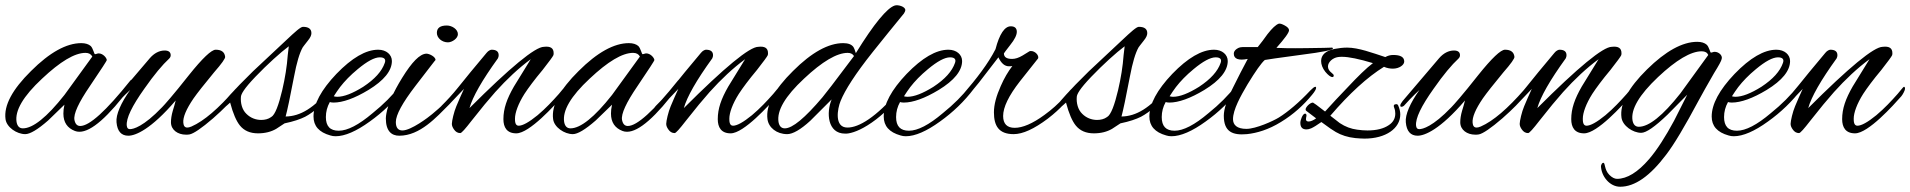

<svg xmlns="http://www.w3.org/2000/svg" viewBox="-29 -505 7263 730"><path d="M468 -175C474 -183 477 -190 477 -195C477 -200 475 -202 472 -202C470 -202 468 -201 466 -198C374 -83 311 -26 276 -26C264 -26 257 -34 254 -49C250 -72 270 -115 313 -178C356 -242 378 -275 377 -277C376 -286 362 -302 346 -302C341 -302 337 -299 332 -299C329 -299 325 -321 316 -330C308 -337 296 -341 280 -341C224 -341 160 -306 89 -235C18 -165 -15 -104 -8 -52C-4 -21 35 5 67 5C85 5 114 -12 154 -47L216 -107C213 -94 212 -83 212 -73C212 -40 227 -18 256 -7C261 -5 267 -4 273 -4C318 -4 383 -61 468 -175ZM322 -290 216 -144C149 -59 96 -17 58 -17C45 -17 37 -25 34 -41C27 -84 59 -139 131 -206C200 -271 255 -304 296 -304C309 -304 317 -299 322 -290Z M875 -150C881 -157 882 -162 882 -165C882 -169 880 -171 876 -171C872 -171 868 -169 864 -164C802 -93 747 -45 699 -24C692 -21 687 -20 683 -20C674 -20 669 -26 668 -38C666 -59 679 -90 707 -131C721 -151 747 -184 785 -230C814 -263 828 -283 827 -289C825 -307 813 -316 791 -316C775 -316 741 -284 689 -219C630 -144 595 -105 587 -97C516 -23 478 -14 465 -14C458 -14 454 -18 453 -27C450 -55 473 -102 520 -168C557 -221 589 -259 614 -282C618 -286 620 -290 620 -295C620 -307 612 -313 597 -313C577 -313 557 -303 540 -283L402 -121C396 -113 393 -108 393 -104C393 -101 394 -99 397 -99C401 -99 405 -101 407 -103C437 -137 466 -163 466 -163C431 -114 411 -69 414 -40C417 -6 432 11 459 11C486 11 545 -13 639 -123C636 -110 632 -97 628 -84C623 -67 621 -52 621 -40C621 -11 647 7 678 7C683 7 687 7 692 6C707 3 737 -17 781 -55C823 -92 845 -115 875 -150Z M1239 -156C1243 -161 1248 -168 1248 -175C1248 -178 1247 -180 1242 -180C1236 -180 1231 -173 1228 -170C1165 -94 1113 -63 1057 -62C1063 -84 1074 -135 1089 -214C1099 -267 1110 -304 1122 -325C1123 -326 1129 -335 1142 -351C1151 -362 1155 -371 1155 -379C1155 -395 1144 -403 1123 -403C1114 -403 1094 -385 1059 -352L933 -234C854 -157 821 -116 821 -116C818 -113 816 -109 816 -105C816 -92 826 -95 846 -115C857 -73 870 -44 883 -28C899 -8 922 2 952 2C979 2 1002 -4 1021 -15L1053 -36C1087 -43 1113 -52 1131 -61C1165 -79 1201 -111 1239 -156ZM1069 -329 1065 -295C1062 -253 1055 -209 1044 -162C1031 -107 1017 -68 1002 -60C991 -52 978 -49 964 -49C943 -49 923 -57 908 -72C891 -88 885 -114 887 -137C888 -147 897 -166 942 -213C987 -260 1038 -306 1069 -329Z M1506 -168C1511 -175 1514 -180 1514 -185C1514 -189 1512 -191 1508 -191C1503 -191 1498 -187 1492 -179C1463 -142 1429 -108 1388 -75C1335 -30 1292 -8 1259 -8C1226 -8 1210 -25 1210 -60C1210 -80 1215 -99 1225 -117C1228 -116 1233 -115 1239 -115C1274 -115 1319 -131 1372 -163C1431 -199 1461 -236 1461 -273C1461 -297 1440 -316 1409 -316C1362 -316 1309 -285 1250 -224C1192 -163 1163 -109 1163 -62C1163 -26 1184 -2 1227 10C1233 12 1240 13 1247 13C1282 13 1326 -6 1377 -43C1426 -78 1469 -119 1506 -168ZM1434 -266C1423 -234 1396 -204 1352 -175C1312 -150 1279 -137 1253 -137C1248 -137 1243 -138 1240 -139C1248 -152 1256 -163 1264 -174C1281 -196 1303 -219 1331 -242C1367 -272 1395 -287 1415 -287C1432 -287 1439 -280 1434 -266Z M1712 -375C1712 -394 1689 -408 1670 -408C1645 -408 1632 -399 1632 -380C1632 -361 1651 -344 1674 -344C1690 -344 1712 -359 1712 -375ZM1679 -108C1705 -135 1722 -156 1722 -163C1722 -167 1721 -169 1718 -169C1715 -169 1704 -163 1691 -146C1671 -121 1650 -101 1614 -71C1600 -59 1534 -9 1501 -9C1486 -9 1476 -18 1476 -41C1476 -68 1501 -114 1551 -179C1602 -245 1627 -278 1627 -277C1627 -289 1604 -301 1592 -301C1567 -300 1537 -269 1500 -209C1466 -154 1446 -108 1440 -73C1439 -67 1438 -61 1438 -55C1438 -6 1460 11 1489 11C1568 11 1630 -59 1679 -108Z M1821 -304C1784 -260 1731 -196 1714 -174C1691 -145 1670 -123 1650 -103C1643 -96 1642 -91 1642 -89C1642 -84 1644 -82 1647 -82C1655 -82 1672 -101 1675 -104L1735 -167C1725 -145 1715 -123 1706 -101C1697 -80 1689 -45 1689 -34C1689 -27 1692 -20 1697 -13C1703 -4 1711 1 1721 1C1726 1 1740 -15 1764 -46C1800 -92 1830 -128 1854 -155C1898 -204 1943 -246 1989 -280L1925 -176C1898 -129 1885 -92 1885 -52C1885 -21 1898 2 1934 2C1984 2 2080 -105 2110 -139C2116 -146 2124 -162 2124 -167C2124 -172 2123 -175 2120 -175C2117 -175 2101 -153 2096 -148C2072 -121 2046 -93 2015 -67C1982 -40 1958 -27 1943 -27C1929 -27 1929 -45 1929 -54C1929 -76 1941 -110 1965 -148C1980 -171 2003 -202 2034 -239C2059 -271 2073 -290 2075 -295C2076 -298 2076 -300 2076 -303C2076 -322 2064 -330 2039 -327C2006 -327 1911 -249 1756 -94C1768 -137 1804 -200 1864 -283C1866 -287 1867 -291 1867 -295C1867 -309 1858 -316 1840 -316C1837 -316 1828 -313 1821 -304Z M2550 -175C2556 -183 2559 -190 2559 -195C2559 -200 2557 -202 2554 -202C2552 -202 2550 -201 2548 -198C2456 -83 2393 -26 2358 -26C2346 -26 2339 -34 2336 -49C2332 -72 2352 -115 2395 -178C2438 -242 2460 -275 2459 -277C2458 -286 2444 -302 2428 -302C2423 -302 2419 -299 2414 -299C2411 -299 2407 -321 2398 -330C2390 -337 2378 -341 2362 -341C2306 -341 2242 -306 2171 -235C2100 -165 2067 -104 2074 -52C2078 -21 2117 5 2149 5C2167 5 2196 -12 2236 -47L2298 -107C2295 -94 2294 -83 2294 -73C2294 -40 2309 -18 2338 -7C2343 -5 2349 -4 2355 -4C2400 -4 2465 -61 2550 -175ZM2404 -290 2298 -144C2231 -59 2178 -17 2140 -17C2127 -17 2119 -25 2116 -41C2109 -84 2141 -139 2213 -206C2282 -271 2337 -304 2378 -304C2391 -304 2399 -299 2404 -290Z M2636 -304C2599 -260 2546 -196 2529 -174C2506 -145 2485 -123 2465 -103C2458 -96 2457 -91 2457 -89C2457 -84 2459 -82 2462 -82C2470 -82 2487 -101 2490 -104L2550 -167C2540 -145 2530 -123 2521 -101C2512 -80 2504 -45 2504 -34C2504 -27 2507 -20 2512 -13C2518 -4 2526 1 2536 1C2541 1 2555 -15 2579 -46C2615 -92 2645 -128 2669 -155C2713 -204 2758 -246 2804 -280L2740 -176C2713 -129 2700 -92 2700 -52C2700 -21 2713 2 2749 2C2799 2 2895 -105 2925 -139C2931 -146 2939 -162 2939 -167C2939 -172 2938 -175 2935 -175C2932 -175 2916 -153 2911 -148C2887 -121 2861 -93 2830 -67C2797 -40 2773 -27 2758 -27C2744 -27 2744 -45 2744 -54C2744 -76 2756 -110 2780 -148C2795 -171 2818 -202 2849 -239C2874 -271 2888 -290 2890 -295C2891 -298 2891 -300 2891 -303C2891 -322 2879 -330 2854 -327C2821 -327 2726 -249 2571 -94C2583 -137 2619 -200 2679 -283C2681 -287 2682 -291 2682 -295C2682 -309 2673 -316 2655 -316C2652 -316 2643 -313 2636 -304Z M3408 -454C3411 -459 3413 -463 3413 -467C3413 -480 3385 -488 3373 -484C3344 -475 3294 -415 3225 -303C3221 -316 3218 -323 3216 -326C3209 -336 3196 -341 3177 -341C3121 -341 3057 -306 2986 -235C2915 -165 2882 -104 2889 -52C2893 -20 2924 5 2964 5C2985 5 3015 -12 3052 -46L3133 -127C3112 -77 3117 3 3184 3C3189 3 3193 3 3198 2C3221 -2 3256 -16 3302 -51C3345 -84 3379 -123 3404 -153C3408 -158 3410 -161 3410 -164C3410 -167 3407 -169 3401 -168C3396 -167 3391 -162 3386 -157C3301 -59 3237 -20 3193 -20C3142 -20 3155 -92 3167 -121C3184 -163 3223 -224 3289 -307C3328 -356 3368 -405 3408 -454ZM3218 -292C3144 -193 3105 -143 3098 -135C3031 -56 2984 -17 2955 -17C2942 -17 2934 -25 2931 -41C2924 -84 2956 -139 3028 -206C3097 -271 3153 -304 3194 -304C3205 -304 3213 -300 3218 -292Z M3674 -168C3679 -175 3682 -180 3682 -185C3682 -189 3680 -191 3676 -191C3671 -191 3666 -187 3660 -179C3631 -142 3597 -108 3556 -75C3503 -30 3460 -8 3427 -8C3394 -8 3378 -25 3378 -60C3378 -80 3383 -99 3393 -117C3396 -116 3401 -115 3407 -115C3442 -115 3487 -131 3540 -163C3599 -199 3629 -236 3629 -273C3629 -297 3608 -316 3577 -316C3530 -316 3477 -285 3418 -224C3360 -163 3331 -109 3331 -62C3331 -26 3352 -2 3395 10C3401 12 3408 13 3415 13C3450 13 3494 -6 3545 -43C3594 -78 3637 -119 3674 -168ZM3602 -266C3591 -234 3564 -204 3520 -175C3480 -150 3447 -137 3421 -137C3416 -137 3411 -138 3408 -139C3416 -152 3424 -163 3432 -174C3449 -196 3471 -219 3499 -242C3535 -272 3563 -287 3583 -287C3600 -287 3607 -280 3602 -266Z M4047 -144C4054 -152 4056 -159 4056 -162C4056 -167 4053 -169 4049 -169C4046 -169 4042 -164 4039 -161L4015 -133C3994 -110 3971 -89 3942 -68C3897 -35 3859 -19 3829 -19C3800 -19 3785 -34 3785 -64C3785 -97 3806 -141 3849 -196L3918 -283C3922 -294 3907 -311 3891 -311C3889 -311 3887 -311 3885 -310L3859 -294C3844 -285 3831 -281 3819 -281C3798 -281 3788 -288 3788 -302C3788 -303 3796 -313 3812 -334C3829 -355 3837 -372 3837 -384C3837 -398 3829 -405 3814 -405C3791 -405 3771 -376 3756 -318C3728 -263 3684 -206 3633 -147C3628 -141 3624 -136 3621 -131C3618 -126 3616 -122 3616 -118C3616 -115 3617 -114 3621 -114C3628 -114 3652 -140 3693 -191L3767 -287C3778 -264 3791 -253 3807 -253C3811 -253 3815 -253 3820 -254C3804 -233 3789 -208 3776 -178C3759 -140 3750 -107 3750 -78C3750 -27 3768 5 3825 5C3860 5 3903 -15 3955 -54C3981 -74 3999 -91 4015 -108Z M4417 -156C4421 -161 4426 -168 4426 -175C4426 -178 4425 -180 4420 -180C4414 -180 4409 -173 4406 -170C4343 -94 4291 -63 4235 -62C4241 -84 4252 -135 4267 -214C4277 -267 4288 -304 4300 -325C4301 -326 4307 -335 4320 -351C4329 -362 4333 -371 4333 -379C4333 -395 4322 -403 4301 -403C4292 -403 4272 -385 4237 -352L4111 -234C4032 -157 3999 -116 3999 -116C3996 -113 3994 -109 3994 -105C3994 -92 4004 -95 4024 -115C4035 -73 4048 -44 4061 -28C4077 -8 4100 2 4130 2C4157 2 4180 -4 4199 -15L4231 -36C4265 -43 4291 -52 4309 -61C4343 -79 4379 -111 4417 -156ZM4247 -329 4243 -295C4240 -253 4233 -209 4222 -162C4209 -107 4195 -68 4180 -60C4169 -52 4156 -49 4142 -49C4121 -49 4101 -57 4086 -72C4069 -88 4063 -114 4065 -137C4066 -147 4075 -166 4120 -213C4165 -260 4216 -306 4247 -329Z M4684 -168C4689 -175 4692 -180 4692 -185C4692 -189 4690 -191 4686 -191C4681 -191 4676 -187 4670 -179C4641 -142 4607 -108 4566 -75C4513 -30 4470 -8 4437 -8C4404 -8 4388 -25 4388 -60C4388 -80 4393 -99 4403 -117C4406 -116 4411 -115 4417 -115C4452 -115 4497 -131 4550 -163C4609 -199 4639 -236 4639 -273C4639 -297 4618 -316 4587 -316C4540 -316 4487 -285 4428 -224C4370 -163 4341 -109 4341 -62C4341 -26 4362 -2 4405 10C4411 12 4418 13 4425 13C4460 13 4504 -6 4555 -43C4604 -78 4647 -119 4684 -168ZM4612 -266C4601 -234 4574 -204 4530 -175C4490 -150 4457 -137 4431 -137C4426 -137 4421 -138 4418 -139C4426 -152 4434 -163 4442 -174C4459 -196 4481 -219 4509 -242C4545 -272 4573 -287 4593 -287C4610 -287 4617 -280 4612 -266Z M5036 -324C5026 -323 4994 -323 4939 -322C4879 -321 4841 -322 4824 -323C4856 -359 4872 -381 4872 -390C4872 -396 4867 -402 4856 -408C4845 -414 4838 -416 4833 -415C4822 -411 4808 -398 4790 -375C4778 -358 4766 -342 4753 -326H4695C4689 -325 4686 -325 4686 -325C4682 -324 4677 -322 4673 -319C4666 -314 4662 -308 4662 -301C4662 -281 4680 -274 4715 -281C4696 -246 4678 -210 4660 -174C4636 -127 4624 -90 4624 -65C4624 -4 4657 10 4712 5C4750 1 4794 -12 4841 -41C4889 -70 4928 -106 4960 -145C4970 -157 4975 -166 4975 -171C4975 -174 4974 -175 4972 -175C4968 -175 4962 -170 4953 -161C4911 -116 4867 -79 4833 -58C4812 -45 4746 -15 4710 -15C4674 -15 4659 -30 4659 -52C4659 -88 4688 -140 4714 -184C4745 -235 4767 -266 4780 -277C4784 -278 4831 -285 4921 -297C5000 -307 5039 -315 5039 -321C5039 -322 5038 -323 5036 -324Z M5310 -271C5310 -288 5296 -296 5268 -296C5257 -296 5247 -293 5238 -288C5189 -304 5136 -324 5093 -324C5077 -324 5061 -322 5045 -319C5011 -312 4994 -296 4994 -273C4994 -260 4999 -246 5010 -232C5021 -219 5030 -212 5037 -212C5040 -212 5042 -214 5042 -218C5042 -221 5039 -224 5034 -228C5025 -235 5020 -243 5020 -252C5020 -269 5038 -285 5058 -288C5063 -289 5069 -289 5074 -289C5099 -289 5138 -281 5191 -265C5167 -247 5134 -215 5092 -170C5064 -141 5036 -111 5009 -81C4980 -104 4964 -115 4963 -115C4952 -115 4935 -98 4935 -89C4935 -87 4936 -85 4937 -84L4975 -55C4964 -47 4954 -43 4946 -43C4938 -43 4935 -48 4937 -58C4940 -68 4938 -73 4933 -73C4924 -73 4915 -49 4915 -38C4915 -21 4923 -13 4938 -13C4943 -13 4949 -14 4956 -17C4965 -21 4978 -29 4995 -41C5023 -20 5041 -8 5050 -3C5071 9 5095 17 5124 20C5136 21 5148 22 5159 22C5240 22 5295 -17 5295 -70C5295 -81 5292 -93 5287 -104C5286 -107 5283 -109 5280 -109C5271 -109 5268 -104 5272 -95C5275 -88 5276 -80 5276 -73C5276 -55 5268 -40 5251 -29C5232 -16 5205 -9 5170 -9C5158 -9 5145 -10 5131 -12C5108 -15 5086 -23 5065 -37L5029 -65C5102 -150 5170 -212 5233 -251C5244 -246 5256 -244 5267 -244C5291 -244 5310 -258 5310 -271Z M5777 -150C5783 -157 5784 -162 5784 -165C5784 -169 5782 -171 5778 -171C5774 -171 5770 -169 5766 -164C5704 -93 5649 -45 5601 -24C5594 -21 5589 -20 5585 -20C5576 -20 5571 -26 5570 -38C5568 -59 5581 -90 5609 -131C5623 -151 5649 -184 5687 -230C5716 -263 5730 -283 5729 -289C5727 -307 5715 -316 5693 -316C5677 -316 5643 -284 5591 -219C5532 -144 5497 -105 5489 -97C5418 -23 5380 -14 5367 -14C5360 -14 5356 -18 5355 -27C5352 -55 5375 -102 5422 -168C5459 -221 5491 -259 5516 -282C5520 -286 5522 -290 5522 -295C5522 -307 5514 -313 5499 -313C5479 -313 5459 -303 5442 -283L5304 -121C5298 -113 5295 -108 5295 -104C5295 -101 5296 -99 5299 -99C5303 -99 5307 -101 5309 -103C5339 -137 5368 -163 5368 -163C5333 -114 5313 -69 5316 -40C5319 -6 5334 11 5361 11C5388 11 5447 -13 5541 -123C5538 -110 5534 -97 5530 -84C5525 -67 5523 -52 5523 -40C5523 -11 5549 7 5580 7C5585 7 5589 7 5594 6C5609 3 5639 -17 5683 -55C5725 -92 5747 -115 5777 -150Z M5881 -304C5844 -260 5791 -196 5774 -174C5751 -145 5730 -123 5710 -103C5703 -96 5702 -91 5702 -89C5702 -84 5704 -82 5707 -82C5715 -82 5732 -101 5735 -104L5795 -167C5785 -145 5775 -123 5766 -101C5757 -80 5749 -45 5749 -34C5749 -27 5752 -20 5757 -13C5763 -4 5771 1 5781 1C5786 1 5800 -15 5824 -46C5860 -92 5890 -128 5914 -155C5958 -204 6003 -246 6049 -280L5985 -176C5958 -129 5945 -92 5945 -52C5945 -21 5958 2 5994 2C6044 2 6140 -105 6170 -139C6176 -146 6184 -162 6184 -167C6184 -172 6183 -175 6180 -175C6177 -175 6161 -153 6156 -148C6132 -121 6106 -93 6075 -67C6042 -40 6018 -27 6003 -27C5989 -27 5989 -45 5989 -54C5989 -76 6001 -110 6025 -148C6040 -171 6063 -202 6094 -239C6119 -271 6133 -290 6135 -295C6136 -298 6136 -300 6136 -303C6136 -322 6124 -330 6099 -327C6066 -327 5971 -249 5816 -94C5828 -137 5864 -200 5924 -283C5926 -287 5927 -291 5927 -295C5927 -309 5918 -316 5900 -316C5897 -316 5888 -313 5881 -304Z M6517 -281C6521 -293 6507 -308 6490 -308C6485 -308 6481 -305 6476 -305C6473 -305 6469 -327 6460 -335C6452 -342 6440 -346 6424 -346C6368 -346 6304 -311 6233 -241C6162 -171 6129 -110 6136 -58C6140 -27 6179 0 6211 0C6230 0 6263 -23 6311 -69L6386 -145L6336 -46C6303 15 6272 64 6241 100C6198 150 6157 175 6119 175C6110 175 6100 170 6090 160C6070 140 6075 114 6067 114C6063 114 6060 118 6058 126C6059 165 6091 205 6131 205C6187 205 6245 164 6306 83C6336 44 6377 -25 6430 -124C6443 -148 6462 -182 6488 -227C6506 -256 6516 -274 6517 -281ZM6466 -296 6360 -150C6293 -65 6240 -23 6202 -23C6189 -23 6181 -31 6178 -47C6171 -89 6203 -144 6275 -212C6344 -277 6400 -310 6441 -310C6454 -310 6462 -305 6466 -296Z M6822 -168C6827 -175 6830 -180 6830 -185C6830 -189 6828 -191 6824 -191C6819 -191 6814 -187 6808 -179C6779 -142 6745 -108 6704 -75C6651 -30 6608 -8 6575 -8C6542 -8 6526 -25 6526 -60C6526 -80 6531 -99 6541 -117C6544 -116 6549 -115 6555 -115C6590 -115 6635 -131 6688 -163C6747 -199 6777 -236 6777 -273C6777 -297 6756 -316 6725 -316C6678 -316 6625 -285 6566 -224C6508 -163 6479 -109 6479 -62C6479 -26 6500 -2 6543 10C6549 12 6556 13 6563 13C6598 13 6642 -6 6693 -43C6742 -78 6785 -119 6822 -168ZM6750 -266C6739 -234 6712 -204 6668 -175C6628 -150 6595 -137 6569 -137C6564 -137 6559 -138 6556 -139C6564 -152 6572 -163 6580 -174C6597 -196 6619 -219 6647 -242C6683 -272 6711 -287 6731 -287C6748 -287 6755 -280 6750 -266Z M6911 -304C6874 -260 6821 -196 6804 -174C6781 -145 6760 -123 6740 -103C6733 -96 6732 -91 6732 -89C6732 -84 6734 -82 6737 -82C6745 -82 6762 -101 6765 -104L6825 -167C6815 -145 6805 -123 6796 -101C6787 -80 6779 -45 6779 -34C6779 -27 6782 -20 6787 -13C6793 -4 6801 1 6811 1C6816 1 6830 -15 6854 -46C6890 -92 6920 -128 6944 -155C6988 -204 7033 -246 7079 -280L7015 -176C6988 -129 6975 -92 6975 -52C6975 -21 6988 2 7024 2C7074 2 7170 -105 7200 -139C7206 -146 7214 -162 7214 -167C7214 -172 7213 -175 7210 -175C7207 -175 7191 -153 7186 -148C7162 -121 7136 -93 7105 -67C7072 -40 7048 -27 7033 -27C7019 -27 7019 -45 7019 -54C7019 -76 7031 -110 7055 -148C7070 -171 7093 -202 7124 -239C7149 -271 7163 -290 7165 -295C7166 -298 7166 -300 7166 -303C7166 -322 7154 -330 7129 -327C7096 -327 7001 -249 6846 -94C6858 -137 6894 -200 6954 -283C6956 -287 6957 -291 6957 -295C6957 -309 6948 -316 6930 -316C6927 -316 6918 -313 6911 -304Z"/></svg>

Font: AlexBrush
Style: Regular
Weight: 400
Designer: Robert E. Leuschke
Foundry: Robert E. Leuschke
Version: Version 1.001